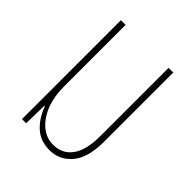

<svg xmlns="http://www.w3.org/2000/svg" viewBox="-163 -645 752 752"><g transform="rotate(45 213.0 -269.0)"><path d="M234 10Q183 10 150 -20.5Q117 -51 100 -99H97L95 0H72V-548H98V-206Q98 -152 114.5 -109Q131 -66 161 -40.5Q191 -15 229 -15Q280 -15 308 -54Q336 -93 336 -168V-548H362V-165Q362 -76 325.5 -33Q289 10 234 10Z"/></g></svg>

Font: Noto Sans Thai ExtCond Thin
Style: Regular
Weight: 100
Width: 2
Designer: Monotype Design Team
Foundry: Monotype Imaging Inc.
Version: Version 2.002; ttfautohint (v1.8.4.7-5d5b)